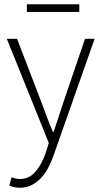

<svg xmlns="http://www.w3.org/2000/svg" viewBox="-20 -662 476 901"><path d="M73 219Q46 219 24 209L34 170Q42 173 52 175.5Q62 178 73 178Q118 178 148 142Q178 106 196 51L209 9L12 -480H60L176 -178Q187 -148 200.5 -112Q214 -76 228 -44H232Q243 -76 254.5 -112Q266 -148 276 -178L379 -480H424L234 60Q224 90 209.5 119Q195 148 175.5 170Q156 192 130.5 205.5Q105 219 73 219ZM106 -606V-642H352V-606Z"/></svg>

Font: Giro Light
Style: Regular
Weight: 300
Designer: Paul D. Hunt
Foundry: Adobe Systems Incorporated
Version: Version 1.000;PS 1.0;hotconv 1.0.88;makeotf.lib2.5.647800